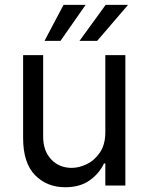

<svg xmlns="http://www.w3.org/2000/svg" viewBox="-20 -776 621 803"><path d="M386.4 -605.1H312.5L421.9 -755.7H515.6ZM233 -605.1H166.2L245.7 -755.7H338.1ZM252.8 7.1Q176.1 7.1 126.4 -43.7Q76.7 -94.5 76.7 -198.9V-545.5H160.5V-204.5Q160.5 -144.9 194.1 -109.4Q227.6 -73.9 279.8 -73.9Q311.1 -73.9 343.6 -89.8Q376.1 -105.8 398.3 -138.8Q420.5 -171.9 420.5 -223V-545.5H504.3V0H420.5V-92.3H414.8Q395.6 -50.8 355.1 -21.8Q314.6 7.1 252.8 7.1Z"/></svg>

Font: Linik Sans
Style: Regular
Weight: 400
Designer: Rasmus Andersson (font), Marc Monis (original base), Kil Hyung-jin (Pretendard portions), Cristiano Sobral (main changes
Foundry: rsms
Version: Version 3.018;May 31, 2022;FontCreator 14.0.0.2814 64-bit; t